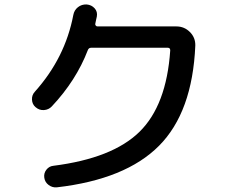

<svg xmlns="http://www.w3.org/2000/svg" viewBox="-20 -802 1040 853"><path d="M210 -329.1Q196.3 -314.5 175.3 -313Q154.3 -311.5 137.7 -326.2Q123 -338.9 122.1 -359.4Q121.1 -379.9 134.8 -394.5Q269.5 -544.9 305.7 -735.4Q309.6 -756.8 326.2 -770Q342.8 -783.2 365.2 -782.2Q386.7 -780.3 400.4 -765.1Q414.1 -750 410.2 -728.5Q409.2 -723.6 406.7 -712.9Q404.3 -702.1 403.3 -696.3Q402.3 -692.4 405.3 -688.5Q408.2 -684.6 413.1 -684.6H763.7Q798.8 -684.6 823.7 -659.7Q848.6 -634.8 847.7 -599.6Q835 -303.7 686.5 -154.3Q538.1 -4.9 232.4 30.3Q212.9 32.2 196.3 20Q179.7 7.8 176.8 -12.2Q173.8 -32.2 186 -47.9Q198.2 -63.5 216.8 -65.4Q479.5 -98.6 599.6 -216.3Q719.7 -334 736.3 -578.1Q736.3 -589.8 725.6 -589.8H384.8Q374 -589.8 370.1 -579.1Q318.4 -444.3 210 -329.1Z"/></svg>

Font: Rounded-X Mgen+ 1mn medium
Style: Regular
Weight: 500
Designer: [Source Han Sans]
Ryoko NISHIZUKA  (kana & ideographs); Paul D. Hunt (Latin, Greek & Cyrillic); Wenlong ZHANG  (bopomofo
Version: Version 1.059.20150602